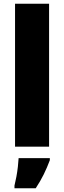

<svg xmlns="http://www.w3.org/2000/svg" viewBox="-20 -831 341 1021"><path d="M241 -51H60V-811H241ZM245 21Q230 61 212.5 96.5Q195 132 170 170H57V156Q62 136 67 109.5Q72 83 75 56Q78 29 79 10H245Z"/></svg>

Font: Noto Sans Tamil UI SemiCondensed Black
Style: Regular
Weight: 900
Width: 4
Designer: Jelle Bosma - Monotype Design Team
Foundry: Monotype Imaging Inc.
Version: Version 2.004; ttfautohint (v1.8.4.7-5d5b)